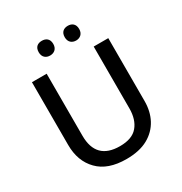

<svg xmlns="http://www.w3.org/2000/svg" viewBox="-208 -1061 1154 1220"><g transform="rotate(-30 369.0 -451.0)"><path d="M221.2 -856.9C221.2 -820.3 244.6 -802.7 274.4 -802.7C303.7 -802.7 328.1 -820.3 328.1 -856.9C328.1 -895.5 303.7 -910.6 274.4 -910.6C244.6 -910.6 221.2 -895.5 221.2 -856.9ZM412.1 -856.9C412.1 -820.3 436 -802.7 465.3 -802.7C493.2 -802.7 518.1 -820.3 518.1 -856.9C518.1 -895.5 493.2 -910.6 465.3 -910.6C436 -910.6 412.1 -895.5 412.1 -856.9ZM648.9 -713.9H542V-259.8C542 -205.6 528.3 -162.1 501.5 -130.4C474.6 -98.1 431.2 -82 371.1 -82C254.9 -82 196.8 -141.1 196.8 -258.8V-713.9H88.9V-253.9C88.9 -174.3 112.3 -110.8 159.7 -62.5C206.5 -14.2 275.4 9.8 366.2 9.8C430.2 9.8 482.9 -2 524.4 -24.9C607.9 -70.8 648.9 -153.8 648.9 -252Z"/></g></svg>

Font: Noto Reveo Sans
Style: Regular
Weight: 500
Designer: Monotype Design Team
Foundry: Monotype Imaging Inc.
Version: Version 2.007